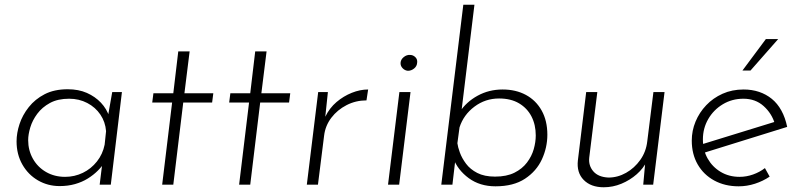

<svg xmlns="http://www.w3.org/2000/svg" viewBox="-20 -780 3345 811"><path d="M232 6Q182 6 140.5 -18Q99 -42 74.5 -85Q50 -128 50 -183Q50 -218 62.5 -256Q75 -294 101.5 -327.5Q128 -361 168.5 -382Q209 -403 266 -403Q312 -403 347 -387.5Q382 -372 406.5 -346Q431 -320 442 -286L433 -272L454 -391H495L448 0H401L415 -114L422 -96Q412 -78 393.5 -59.5Q375 -41 351 -26Q327 -11 297 -2.5Q267 6 232 6ZM255 -33Q295 -33 330 -50Q365 -67 389.5 -98Q414 -129 422 -169L428 -226Q425 -265 404 -296Q383 -327 348.5 -345Q314 -363 272 -363Q224 -363 191 -345Q158 -327 137.5 -299.5Q117 -272 108 -242Q99 -212 99 -188Q99 -145 119 -109.5Q139 -74 174.5 -53.5Q210 -33 255 -33Z M733 -563H781L759 -386H881L876 -347H754L712 0H665L707 -347H623L628 -386H712Z M1058 -563H1106L1084 -386H1206L1201 -347H1079L1037 0H990L1032 -347H948L953 -386H1037Z M1365 -391 1354 -287Q1372 -324 1401.5 -349Q1431 -374 1466 -388Q1501 -402 1535 -402L1528 -356Q1483 -356 1444 -336Q1405 -316 1379.5 -282.5Q1354 -249 1349 -207L1323 0H1276L1324 -391Z M1667 -391H1714L1666 0H1619ZM1672 -515Q1673 -529 1685.5 -539Q1698 -549 1712 -548Q1725 -548 1734.5 -538.5Q1744 -529 1742 -515Q1741 -500 1729 -490.5Q1717 -481 1703 -481Q1690 -482 1680.5 -492Q1671 -502 1672 -515Z M2073 7Q2007 7 1960 -27.5Q1913 -62 1894 -113L1907 -136L1891 0H1844L1937 -760H1984L1926 -284L1922 -307Q1949 -349 1997 -375.5Q2045 -402 2103 -402Q2159 -402 2201.5 -379Q2244 -356 2268 -313Q2292 -270 2292 -211Q2292 -157 2269 -107Q2246 -57 2197.5 -25Q2149 7 2073 7ZM2071 -34Q2120 -34 2153 -50.5Q2186 -67 2206 -93.5Q2226 -120 2234.5 -150Q2243 -180 2243 -208Q2243 -253 2225 -288Q2207 -323 2172.5 -343.5Q2138 -364 2088 -364Q2030 -364 1984 -329.5Q1938 -295 1921 -242L1912 -175Q1914 -159 1922.5 -135.5Q1931 -112 1948.5 -88.5Q1966 -65 1996 -49.5Q2026 -34 2071 -34Z M2530 11Q2476 11 2445.5 -20Q2415 -51 2421 -103L2456 -391H2503L2469 -115Q2465 -81 2486 -56.5Q2507 -32 2550 -30Q2589 -30 2624.5 -50Q2660 -70 2684.5 -104.5Q2709 -139 2714 -183L2740 -391H2787L2739 0H2697L2707 -110L2712 -99Q2698 -69 2669.5 -44Q2641 -19 2605 -4Q2569 11 2530 11Z M3104 -33Q3133 -33 3161 -43Q3189 -53 3211 -70L3231 -34Q3203 -15 3169 -4Q3135 7 3100 7Q3042 7 2997 -17.5Q2952 -42 2927 -85.5Q2902 -129 2902 -186Q2902 -228 2918 -266.5Q2934 -305 2963 -335.5Q2992 -366 3032 -384Q3072 -402 3121 -402Q3156 -402 3186 -392Q3216 -382 3240 -362.5Q3264 -343 3280.5 -313Q3297 -283 3305 -244L2948 -133L2940 -169L3271 -271L3253 -257Q3240 -301 3205.5 -332Q3171 -363 3120 -363Q3072 -363 3033 -339.5Q2994 -316 2971.5 -277Q2949 -238 2949 -191Q2949 -146 2969 -110.5Q2989 -75 3024 -54Q3059 -33 3104 -33ZM3267 -615 3150 -482H3116L3215 -615Z"/></svg>

Font: Josefin Sans Thin Light
Style: Italic
Weight: 300
Italic angle: -7°
Version: Version 2.000